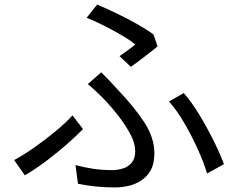

<svg xmlns="http://www.w3.org/2000/svg" viewBox="-20 -793 1040 842"><path d="M504 -547Q524 -560 543.5 -574.5Q563 -589 573 -598Q552 -616 516 -637Q480 -658 439 -679Q398 -700 360 -715L406 -773Q444 -757 490 -735Q536 -713 579.5 -688.5Q623 -664 653 -642L671 -590Q660 -580 639 -564Q618 -548 595.5 -530.5Q573 -513 554 -500ZM311 -69Q349 -59 387.5 -53Q426 -47 472 -47Q495 -47 518.5 -54Q542 -61 557.5 -79.5Q573 -98 573 -130Q573 -164 552.5 -203Q532 -242 502.5 -280.5Q473 -319 445 -349Q429 -366 407.5 -386.5Q386 -407 365 -424L424 -476Q443 -457 461.5 -437.5Q480 -418 498 -398Q568 -325 612.5 -257Q657 -189 657 -121Q657 -75 640.5 -46Q624 -17 598 -0.5Q572 16 542 22.5Q512 29 485 29Q438 29 397 24.5Q356 20 322 13ZM888 -32Q874 -80 847.5 -138.5Q821 -197 788.5 -253Q756 -309 721 -348L786 -385Q821 -345 855 -288.5Q889 -232 917.5 -174.5Q946 -117 962 -73ZM344 -227Q315 -197 274 -161Q233 -125 185.5 -89Q138 -53 89 -24L42 -91Q83 -113 131.5 -147Q180 -181 225 -218.5Q270 -256 298 -287Z"/></svg>

Font: Go Noto Kurrent-Regular
Style: Regular
Weight: 400
Designer: Monotype Design Team
Foundry: Monotype Imaging Inc.
Version: Version 2.012; ttfautohint (v1.8.4.7-5d5b)